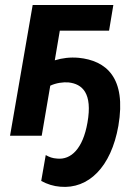

<svg xmlns="http://www.w3.org/2000/svg" viewBox="-20 -540 553 764"><path d="M20 0H146L180 -199C203 -210 232 -214 253 -212C307 -206 349 -170 328 -52C310 51 263 97 207 91C189 90 176 85 162 77L144 180C168 193 193 201 220 203C332 213 422 125 451 -39C484 -232 402 -299 293 -310C258 -313 228 -309 198 -300L218 -418H414L431 -520H110Z"/></svg>

Font: Fixel Text 20240404 SemiBold
Style: Italic
Weight: 600
Width: 4
Italic angle: -10°
Designer: AlfaBravo + MacPaw
Foundry: Kyrylo Tkachov, Marchela Mozhyna, Serhii Makarenko, Maria Weinstein, Zakhar Kryvoshyya
Version: Version 1.211;Glyphs 3.2 (3225)